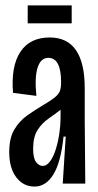

<svg xmlns="http://www.w3.org/2000/svg" viewBox="-20 -676 360 707"><path d="M107 11Q66 11 40 -23Q14 -57 14 -116Q14 -168 33 -199.5Q52 -231 81 -251.5Q110 -272 139 -289Q168 -306 182 -317.5Q196 -329 200.5 -341Q205 -353 205 -373Q205 -463 158 -463Q130 -463 118.5 -427Q107 -391 114 -323L28 -334Q20 -432 55 -485Q90 -538 163 -538Q292 -538 292 -351V-231Q293 -174 293 -115.5Q293 -57 294 0H211Q214 -43 216.5 -86.5Q219 -130 222 -173H214Q204 -78 176.5 -33.5Q149 11 107 11ZM137 -65Q152 -65 164.5 -82Q177 -99 185.5 -126.5Q194 -154 198.5 -184.5Q203 -215 203 -242V-272Q183 -256 159 -239.5Q135 -223 118.5 -197.5Q102 -172 102 -128Q102 -93 113 -79Q124 -65 137 -65ZM82 -590V-656H244V-590Z"/></svg>

Font: Bricolage Grotesque 96pt Condensed
Style: Regular
Weight: 400
Width: 3
Designer: Mathieu Triay
Foundry: Atelier Triay
Version: Version 1.001; ttfautohint (v1.8.4.7-5d5b);gftools[0.9.33.de